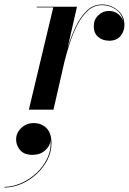

<svg xmlns="http://www.w3.org/2000/svg" viewBox="-104 -490 576 858"><path d="M-32 133Q-32 103.8 -9 81.9Q14 60 47 60Q80.8 60 103.4 82.1Q126 104.2 126 150Q126 189 107.8 224.6Q89.6 260.1 59.2 287.9Q28.9 315.8 -8.4 331.9Q-45.8 348 -84 348V345Q-48.4 345 -11 329Q26.4 313 57.6 284.5Q88.9 256 106.9 218.2Q125 180.5 122 137Q119.8 162.5 97.6 182.2Q75.5 202 41 202Q4.2 202 -13.9 181Q-32 160 -32 133ZM134 -457H60V-460H240L197.5 -273.6Q212 -322.8 232.9 -367.8Q253.8 -412.8 283 -441.4Q312.2 -470 352 -470Q390.2 -470 421.1 -445.1Q452 -420.2 452 -379Q452 -349.8 434.5 -328.9Q417 -308 384 -308Q354.8 -308 334.9 -324.8Q315 -341.5 315 -373Q315 -402.2 335.1 -421.6Q355.2 -441 383 -441Q405.5 -441 422 -428.9Q438.5 -416.8 446 -398Q440 -428.8 413.2 -447.9Q386.5 -467 352 -467Q316.2 -467 289.1 -442.6Q262 -418.1 241.9 -379.4Q221.9 -340.8 207.8 -296.9Q193.6 -253.1 184 -214.4L135 0H25Z"/></svg>

Font: Bodoni* 72 Medium
Style: Italic
Weight: 500
Italic angle: -13°
Version: Version 1.002; ttfautohint (v0.97) -l 8 -r 50 -G 200 -x 14 -